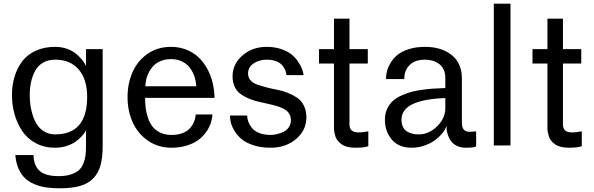

<svg xmlns="http://www.w3.org/2000/svg" viewBox="-20 -788 3216 1040"><path d="M44.9 -272.9Q44.9 -327.1 59.1 -373.5Q73.2 -419.9 100.8 -456.3Q128.4 -492.7 174.1 -513.4Q219.7 -534.2 278.8 -534.2Q313.5 -534.2 343.3 -523.4Q373 -512.7 391.1 -497.6Q409.2 -482.4 422.1 -467Q435.1 -451.7 440.4 -440.9L445.8 -430.2V-522H536.1V2.9Q536.1 65.4 524.4 107.4Q512.7 149.4 485.4 178Q458 206.5 413.8 219.2Q369.6 231.9 303.2 231.9Q262.7 231.9 229.7 227.1Q196.8 222.2 166.7 209.7Q136.7 197.3 115.5 177.2Q94.2 157.2 80.3 125.5Q66.4 93.8 63 51.8H161.1Q162.1 76.7 168 95.5Q173.8 114.3 188.2 131.1Q202.6 147.9 230 157Q257.3 166 296.9 166Q335.4 166 363 157.2Q390.6 148.4 406.5 134.5Q422.4 120.6 431.4 98.4Q440.4 76.2 443.1 54.4Q445.8 32.7 445.8 2.9V-85Q445.8 -81.5 439.7 -71.5Q433.6 -61.5 419.9 -47.1Q406.2 -32.7 387.7 -19.5Q369.1 -6.3 340.1 2.9Q311 12.2 278.8 12.2Q220.2 12.2 174.3 -12.2Q128.4 -36.6 100.8 -77.6Q73.2 -118.7 59.1 -168.5Q44.9 -218.3 44.9 -272.9ZM141.1 -272.9Q141.1 -244.1 145 -216.3Q148.9 -188.5 158.7 -159.4Q168.5 -130.4 183.6 -108.9Q198.7 -87.4 223.1 -73.7Q247.6 -60.1 278.8 -60.1Q452.1 -60.1 452.1 -263.2Q452.1 -357.4 406.7 -411.1Q361.3 -464.8 278.8 -464.8Q240.2 -464.8 212.2 -448Q184.1 -431.2 169.2 -402.1Q154.3 -373 147.7 -341.3Q141.1 -309.6 141.1 -272.9Z M670.9 -261.2Q670.9 -336.9 698.5 -398.4Q726.1 -460 780.3 -497.1Q834.5 -534.2 905.8 -534.2Q950.7 -534.2 989.3 -519Q1027.8 -503.9 1055.2 -477.8Q1082.5 -451.7 1102.1 -416.5Q1121.6 -381.3 1131.3 -341.1Q1141.1 -300.8 1142.1 -257.8H766.1Q766.1 -227.5 769.3 -201.7Q772.5 -175.8 782 -148.2Q791.5 -120.6 806.9 -101.3Q822.3 -82 848.4 -69.6Q874.5 -57.1 909.2 -57.1Q938.5 -57.1 961.7 -64.7Q984.9 -72.3 998.8 -83.7Q1012.7 -95.2 1022 -110.8Q1031.2 -126.5 1035.2 -140.1Q1039.1 -153.8 1040 -168H1130.9Q1128.4 -132.3 1113 -100.3Q1097.7 -68.4 1070.6 -43Q1043.5 -17.6 1001.7 -2.7Q960 12.2 909.2 12.2Q837.9 12.2 783 -24.9Q728 -62 699.5 -124Q670.9 -186 670.9 -261.2ZM767.1 -320.8H1043Q1041.5 -349.6 1032.7 -375Q1023.9 -400.4 1007.8 -421.6Q991.7 -442.9 965.6 -455.3Q939.5 -467.8 905.8 -467.8Q877 -467.8 853.5 -458.7Q830.1 -449.7 814.7 -434.8Q799.3 -419.9 788.6 -400.4Q777.8 -380.9 772.9 -361.1Q768.1 -341.3 767.1 -320.8Z M1225.6 -162.1H1318.8Q1318.8 -145.5 1325 -128.9Q1331.1 -112.3 1344.5 -95.2Q1357.9 -78.1 1384 -67.6Q1410.2 -57.1 1445.8 -57.1Q1460.9 -57.1 1477.8 -60.8Q1494.6 -64.5 1513.2 -72.8Q1531.7 -81.1 1543.7 -97.9Q1555.7 -114.7 1555.7 -137.2Q1555.7 -158.7 1544.9 -174.3Q1534.2 -189.9 1515.9 -199.2Q1497.6 -208.5 1473.9 -215.1Q1450.2 -221.7 1423.8 -227.3Q1397.5 -232.9 1371.3 -239.5Q1345.2 -246.1 1321.5 -256.6Q1297.9 -267.1 1279.5 -281.5Q1261.2 -295.9 1250.5 -319.8Q1239.7 -343.8 1239.7 -375Q1239.7 -441.4 1293.5 -487.8Q1347.2 -534.2 1424.8 -534.2Q1468.3 -534.2 1503.7 -522Q1539.1 -509.8 1560.1 -492.4Q1581.1 -475.1 1595.7 -452.6Q1610.4 -430.2 1616.5 -413.1Q1622.6 -396 1624.5 -380.9H1531.7Q1530.3 -395 1524.7 -408.7Q1519 -422.4 1507.6 -435.5Q1496.1 -448.7 1474.6 -456.8Q1453.1 -464.8 1424.8 -464.8Q1383.8 -464.8 1353.8 -444.6Q1323.7 -424.3 1323.7 -390.1Q1323.7 -368.2 1337.4 -352.8Q1351.1 -337.4 1373.3 -329.8Q1395.5 -322.3 1423.8 -314.7Q1452.1 -307.1 1481.7 -301.8Q1511.2 -296.4 1539.6 -284.9Q1567.9 -273.4 1590.1 -258.3Q1612.3 -243.2 1626 -215.8Q1639.6 -188.5 1639.6 -151.9Q1639.6 -82.5 1584 -35.2Q1528.3 12.2 1445.8 12.2Q1394 12.2 1353.5 -1Q1313 -14.2 1289.8 -33.4Q1266.6 -52.7 1251.2 -77.6Q1235.8 -102.5 1230.7 -123Q1225.6 -143.6 1225.6 -162.1Z M1708 -443.8V-522H1789.1V-687H1873V-522H1972.2V-443.8H1873V-112.8Q1873 -70.8 1921.4 -70.8Q1935.1 -70.8 1948.5 -72.5Q1961.9 -74.2 1968.3 -75.7L1975.1 -77.1V3.9Q1954.1 12.2 1904.3 12.2Q1879.9 12.2 1860.8 7.1Q1841.8 2 1830.1 -6.6Q1818.4 -15.1 1809.3 -26.1Q1800.3 -37.1 1796.9 -48.8Q1793.5 -60.5 1791 -72.3Q1788.6 -84 1789.1 -93.8Q1789.6 -103.5 1789.1 -110.8Q1789.1 -114.7 1789.1 -116.2V-443.8Z M2064.9 -140.1Q2064.9 -172.4 2077.1 -198.5Q2089.4 -224.6 2108.2 -241.5Q2127 -258.3 2155.3 -271Q2183.6 -283.7 2209.2 -290.5Q2234.9 -297.4 2268.1 -301.8Q2301.3 -306.2 2322.5 -307.6Q2343.8 -309.1 2370.6 -310.1Q2385.7 -310.5 2392.1 -311V-362.8Q2392.1 -364.3 2392.1 -365.7Q2392.1 -391.6 2383.3 -411.1Q2373.5 -431.6 2356.7 -443.1Q2339.8 -454.6 2321.3 -459.7Q2302.7 -464.8 2282.2 -464.8Q2228 -464.8 2199 -436Q2169.9 -407.2 2169.9 -359.9H2070.8Q2070.8 -382.3 2076.7 -404.5Q2082.5 -426.8 2097.7 -450.7Q2112.8 -474.6 2135.7 -492.7Q2158.7 -510.7 2196.5 -522.5Q2234.4 -534.2 2282.2 -534.2Q2371.1 -534.2 2426.5 -490Q2481.9 -445.8 2481.9 -362.8V-122.1Q2481.9 -74.2 2522.9 -74.2L2559.1 -76.2V4.9Q2549.8 12.2 2502.9 12.2Q2477.5 12.2 2458 3.4Q2438.5 -5.4 2427.5 -18.1Q2416.5 -30.8 2409.4 -48.3Q2402.3 -65.9 2400.1 -81.1Q2397.9 -96.2 2397.9 -111.8Q2397.9 -97.2 2383.8 -76.7Q2369.6 -56.2 2345.9 -36.1Q2322.3 -16.1 2285.6 -2Q2249 12.2 2210 12.2Q2140.1 12.2 2102.5 -31.7Q2064.9 -75.7 2064.9 -140.1ZM2154.8 -140.1Q2154.8 -117.2 2162.6 -100.8Q2170.4 -84.5 2184.3 -75.9Q2198.2 -67.4 2213.9 -63.7Q2229.5 -60.1 2248 -60.1Q2303.7 -60.1 2347.9 -104Q2392.1 -147.9 2392.1 -200.2V-256.8Q2154.8 -248.5 2154.8 -140.1Z M2654.8 0V-768.1H2745.1V0Z M2864.3 -443.8V-522H2945.3V-687H3029.3V-522H3128.4V-443.8H3029.3V-112.8Q3029.3 -70.8 3077.6 -70.8Q3091.3 -70.8 3104.7 -72.5Q3118.2 -74.2 3124.5 -75.7L3131.3 -77.1V3.9Q3110.4 12.2 3060.5 12.2Q3036.1 12.2 3017.1 7.1Q2998 2 2986.3 -6.6Q2974.6 -15.1 2965.6 -26.1Q2956.5 -37.1 2953.1 -48.8Q2949.7 -60.5 2947.3 -72.3Q2944.8 -84 2945.3 -93.8Q2945.8 -103.5 2945.3 -110.8Q2945.3 -114.7 2945.3 -116.2V-443.8Z"/></svg>

Font: Standard
Style: Regular
Weight: 400
Designer: Bryce Wilner
Version: Version 2.000;PS 2.0;hotconv 16.6.51;makeotf.lib2.5.65220 DE